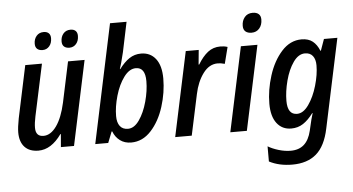

<svg xmlns="http://www.w3.org/2000/svg" viewBox="-61 -873 2253 1225"><g transform="rotate(-5 1065.5 -260.0)"><path d="M39 -117Q39 -149 50 -206L121 -541H228L157 -209Q148 -167 148 -137Q148 -81 198 -81Q244 -81 281.5 -133.5Q319 -186 340 -282L395 -541H501L386 0H302L309 -83H306Q240 10 158 10Q101 10 70 -23Q39 -56 39 -117ZM193 -671Q193 -701 210 -721Q227 -741 256 -741Q277 -741 288.5 -730Q300 -719 300 -698Q300 -666 283 -646.5Q266 -627 240 -627Q218 -627 205.5 -638Q193 -649 193 -671ZM365 -671Q365 -701 382 -721Q399 -741 428 -741Q449 -741 460.5 -730Q472 -719 472 -698Q472 -666 455 -646.5Q438 -627 412 -627Q390 -627 377.5 -638Q365 -649 365 -671Z M637 -71H633L605 0H522L683 -760H789L749 -569Q730 -490 720 -463H723Q754 -505 787.5 -527.5Q821 -550 863 -550Q922 -550 956.5 -506Q991 -462 991 -379Q991 -290 962.5 -199.5Q934 -109 879.5 -49.5Q825 10 752 10Q710 10 680.5 -12Q651 -34 637 -71ZM882 -372Q882 -460 822 -460Q780 -460 745 -412.5Q710 -365 690 -295.5Q670 -226 670 -166Q670 -125 687.5 -102Q705 -79 739 -79Q779 -79 811.5 -125.5Q844 -172 863 -241Q882 -310 882 -372Z M1149 -541H1232L1223 -448H1227Q1257 -498 1291 -524.5Q1325 -551 1371 -551Q1396 -551 1417 -544L1390 -438Q1365 -445 1345 -445Q1290 -445 1251 -392Q1212 -339 1196 -262L1140 0H1034Z M1525 -669Q1525 -702 1543.5 -724.5Q1562 -747 1595 -747Q1620 -747 1633.5 -735Q1647 -723 1647 -700Q1647 -665 1628 -643Q1609 -621 1578 -621Q1553 -621 1539 -633Q1525 -645 1525 -669ZM1502 -541H1608L1493 0H1387Z M1616 207V110Q1644 127 1684 139Q1724 151 1761 151Q1814 151 1846.5 122Q1879 93 1893 34L1900 4Q1909 -38 1921 -76H1918Q1887 -34 1853.5 -12Q1820 10 1777 10Q1719 10 1685 -34Q1651 -78 1651 -159Q1651 -247 1680 -338.5Q1709 -430 1763.5 -490.5Q1818 -551 1891 -551Q1935 -551 1962 -529.5Q1989 -508 2005 -468H2008L2034 -541H2120L1999 29Q1976 140 1918 190Q1860 240 1764 240Q1679 240 1616 207ZM1972 -378Q1972 -416 1955 -438Q1938 -460 1905 -460Q1863 -460 1830 -413Q1797 -366 1779 -297Q1761 -228 1761 -168Q1761 -80 1822 -80Q1862 -80 1896.5 -129Q1931 -178 1951.5 -248.5Q1972 -319 1972 -378Z"/></g></svg>

Font: Noto Sans UI NarrowMedium
Style: Italic
Weight: 500
Width: 4
Italic angle: -12°
Designer: Monotype Design Team
Foundry: Monotype Imaging Inc.
Version: Version 1.001